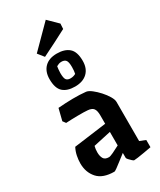

<svg xmlns="http://www.w3.org/2000/svg" viewBox="-232 -998 899 1082"><g transform="rotate(-30 217.5 -457.5)"><path d="M174 10Q99 10 64.5 -29Q30 -68 30 -126Q30 -149 35 -174Q40 -199 52 -222L263 -250V-305Q263 -336 252.5 -349.5Q242 -363 216 -365Q194 -367 152 -366.5Q110 -366 75 -364L61 -383L80 -459Q130 -463 175.5 -463.5Q221 -464 260 -460Q275 -458 295 -442.5Q315 -427 334.5 -405.5Q354 -384 367 -362Q380 -340 380 -325V-70L418 -55V-8Q396 -4 371 0.5Q346 5 327 7.5Q308 10 302 10Q299 10 290.5 2.5Q282 -5 274.5 -13.5Q267 -22 267 -26V-58Q247 -43 227 -27Q207 -11 192 -0.5Q177 10 174 10ZM144 -132Q144 -108 153 -92Q162 -76 188 -76Q196 -76 217.5 -86Q239 -96 263 -109V-197L149 -172Q144 -154 144 -132ZM158 -746 127 -785 266 -925 327 -865 325 -831Q290 -812 244 -789Q198 -766 158 -746ZM222 -516Q171 -516 144 -540.5Q117 -565 117 -624Q117 -673 145 -701Q173 -729 224 -729Q275 -729 303 -704.5Q331 -680 331 -621Q331 -571 302 -543.5Q273 -516 222 -516ZM222 -569Q233 -569 241.5 -571.5Q250 -574 257 -578Q261 -595 261 -621Q261 -654 252 -665Q243 -676 224 -676Q213 -676 206 -673Q199 -670 191 -666Q190 -659 188.5 -648Q187 -637 187 -624Q187 -590 195.5 -579.5Q204 -569 222 -569Z"/></g></svg>

Font: Grenze Gotisch SemiBold
Style: Regular
Weight: 600
Designer: Renata Polastri
Foundry: Omnibus-Type
Version: Version 1.001